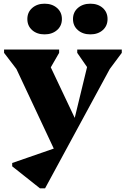

<svg xmlns="http://www.w3.org/2000/svg" viewBox="-20 -768 681 1039"><path d="M293 83 49 -437H103V-350L2 -482V-500H300V-482L236 -371H222V-473L400 -97L372 -79L473 -495V-385H465L398 -482V-500H639V-482L543 -353V-437H597L224 251H196L46 132V114L300 26ZM221 -582Q180 -582 154 -605Q128 -628 128 -665Q128 -702 154.5 -725Q181 -748 221 -748Q262 -748 288.5 -725Q315 -702 315 -665Q315 -628 288.5 -605Q262 -582 221 -582ZM469 -582Q428 -582 401.5 -605Q375 -628 375 -665Q375 -702 401.5 -725Q428 -748 469 -748Q510 -748 536 -725Q562 -702 562 -665Q562 -628 536 -605Q510 -582 469 -582Z"/></svg>

Font: Platypi Light ExtraBold
Style: Regular
Weight: 800
Version: Version 1.200